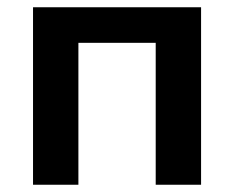

<svg xmlns="http://www.w3.org/2000/svg" viewBox="-20 -509 645 529"><path d="M71 0V-489H534V0H409V-391H196V0Z"/></svg>

Font: Nunito Sans 12pt ExtraLight
Style: Regular
Weight: 200
Designer: Vernon Adams
Foundry: Vernon Adams
Version: Version 3.101;gftools[0.9.27]